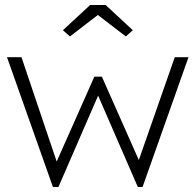

<svg xmlns="http://www.w3.org/2000/svg" viewBox="-20 -749 783 769"><path d="M192 0 8 -520H66L207 -102L358 -442H388L536 -108L680 -520H735L551 0H532L373 -366L214 0ZM260 -603 232 -628 341 -729H403L512 -628L484 -603L372 -689Z"/></svg>

Font: Lexend ExtraLight
Style: Regular
Weight: 200
Designer: Bonnie Shaver-Troup, Thomas Jockin
Foundry: Lexend
Version: Version 1.007; ttfautohint (v1.8.3)